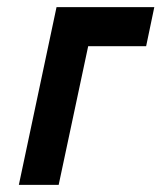

<svg xmlns="http://www.w3.org/2000/svg" viewBox="-20 -520 454 540"><path d="M139 -500 33 0H145L228 -390H391L414 -500Z"/></svg>

Font: Advent Pro
Style: Italic
Weight: 400
Italic angle: -12°
Designer: VivaRado, Andreas Kalpakidis
Foundry: VivaRado, Andreas Kalpakidis
Version: Version 3.000